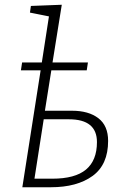

<svg xmlns="http://www.w3.org/2000/svg" viewBox="-20 -788 521 808"><path d="M283 -322Q353 -322 394 -290.5Q435 -259 435 -195Q435 -95 369.5 -47.5Q304 0 194 0H74L151 -492H68L73 -525H156L186 -719L106 -735L110 -763L240 -768L201 -525H350L345 -492H196L169 -322ZM200 -36Q296 -36 342 -74.5Q388 -113 388 -190Q388 -286 270 -286H164L125 -36Z"/></svg>

Font: Bitter Pro Light
Style: Italic
Weight: 300
Italic angle: -9°
Designer: Sol Matas, and Bitter project Authors
Foundry: Sol Matas
Version: Version 1.010